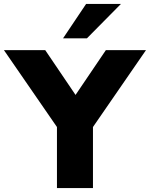

<svg xmlns="http://www.w3.org/2000/svg" viewBox="-61 -961 766 981"><path d="M230 0V-312L-41 -705H170L325 -476L480 -705H685L414 -312V0ZM261 -765 379 -941H557L383 -765Z"/></svg>

Font: Nunito Sans Black
Style: Regular
Weight: 900
Designer: Vernon Adams
Foundry: Vernon Adams
Version: Version 3.006; ttfautohint (v1.8.3)